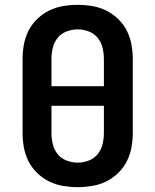

<svg xmlns="http://www.w3.org/2000/svg" viewBox="-20 -763 640 791"><path d="M300 8Q270 8 240 3Q210 -2 182.5 -15.5Q155 -29 133 -50.5Q111 -72 97.5 -98.5Q84 -125 78.5 -155Q73 -185 73 -215V-520Q73 -550 78.5 -580Q84 -610 97.5 -636.5Q111 -663 133 -684.5Q155 -706 182.5 -719.5Q210 -733 240 -738Q270 -743 300 -743Q330 -743 360 -738Q390 -733 417.5 -719.5Q445 -706 467 -684.5Q489 -663 502.5 -636.5Q516 -610 521.5 -580Q527 -550 527 -520V-215Q527 -185 521.5 -155Q516 -125 502.5 -98.5Q489 -72 467 -50.5Q445 -29 417.5 -15.5Q390 -2 360 3Q330 8 300 8ZM192 -408H408V-520Q408 -543 402.5 -566Q397 -589 382.5 -607Q368 -625 345.5 -633.5Q323 -642 300 -642Q277 -642 254.5 -633.5Q232 -625 217.5 -607Q203 -589 197.5 -566Q192 -543 192 -520ZM300 -93Q323 -93 345.5 -101.5Q368 -110 382.5 -128Q397 -146 402.5 -169Q408 -192 408 -215V-327H192V-215Q192 -192 197.5 -169Q203 -146 217.5 -128Q232 -110 254.5 -101.5Q277 -93 300 -93Z"/></svg>

Font: Iosevka Book
Style: Bold
Weight: 700
Designer: Belleve Invis
Foundry: Belleve Invis
Version: Version 28.0.7; ttfautohint (v1.8.3)